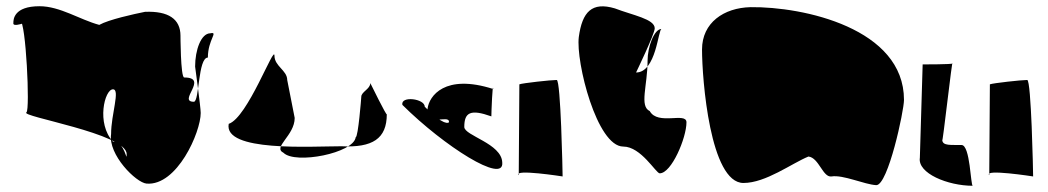

<svg xmlns="http://www.w3.org/2000/svg" viewBox="-20 -607 3367 617"><path d="M65 -246C41 -233 387 -178 387 -112C387 -80 383 -152 343 -152C289 -210 316 -320 343 -320C367 -320 337 -240 337 -176C327 -110 417 -20 451 -17C549 -9 625 -182 625 -244C625 -262 607 -393 607 -393C607 -446 626 -500 656 -500C683 -506 648 -480 648 -422C616 -422 621 -280 603 -280C549 -280 653 -358 572 -358C560 -358 560 -498 560 -492C560 -546 521 -572 446 -569C411 -562 329 -544 299 -527C236 -544 173 -587 107 -587C24 -587 23 -544 23 -534C19 -516 67 -538 81 -538C87 -538 42 -540 45 -540C63 -540 77 -254 65 -246Z M715 -209C698 -118 981 -137 1077 -137C1177 -132 1223 -161 1223 -240C1223 -232 1170 -340 1170 -340C1170 -321 1141 -312 1141 -296C1141 -293 1131 -166 1123 -166C1117 -115 929 -78 891 -116C855 -134 927 -171 927 -228L903 -350C903 -381 862 -394 862 -428C862 -466 776 -229 715 -209Z M1273 -270C1407 -137 1601 -14 1594 -85C1592 -146 1472 -171 1472 -199C1472 -246 1492 -257 1559 -233C1559 -247 1563 -346 1565 -321C1409 -371 1359 -298 1354 -258C1351 -195 1423 -241 1423 -215C1423 -211 1405 -202 1345 -264C1345 -290 1267 -300 1273 -270Z M1647 -44C1628 -65 1788 -40 1788 -40C1788 -54 1782 -350 1769 -350C1751 -350 1659 -340 1649 -336Z M1840 -488C1830 -408 1898 -136 1983 -136C2040 -136 2088 -50 2100 -50C2138 -50 2186 -164 2186 -214C2186 -248 2094 -203 2068 -250C2034 -266 2061 -332 2061 -412C2061 -456 2082 -514 2106 -514C2095 -514 2089 -374 2024 -374C2024 -374 2084 -498 2084 -516C2084 -546 2013 -558 1956 -580C1882 -602 1851 -569 1840 -488Z M2236 -448C2236 -352 2262 -19 2369 -19C2441 -19 2524 -82 2578 -104C2612 -100 2624 -36 2652 -40C2690 -46 2758 -14 2796 -12C2834 -12 2885 -251 2885 -286C2885 -516 2562 -586 2392 -584C2306 -582 2236 -534 2236 -448Z M2936 -100C2928 -50 3026 -10 3106 -10C3099 -10 3098 -141 3070 -141C3038 -142 3008 -137 3008 -158C3008 -133 3041 -430 3041 -403C3041 -400 2948 -400 2945 -400Z M3159 -44C3140 -65 3300 -40 3300 -40C3300 -54 3294 -350 3281 -350C3263 -350 3171 -340 3161 -336Z"/></svg>

Font: Recovery
Style: Regular
Weight: 400
Version: Version 0.27